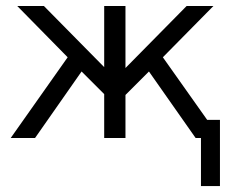

<svg xmlns="http://www.w3.org/2000/svg" viewBox="-20 -465 779 647"><path d="M16.1 0 208 -272 38.1 -444.8H127.9L331.1 -238.8V-444.8H402.8V-235.8L608.9 -444.8H699.2L528.8 -272L678.2 -61H721.2V162.1H657.2V0H639.2L481.9 -224.1L402.8 -145V0H331.1V-147.9L254.9 -224.1L98.1 0Z"/></svg>

Font: CMU Sans Serif
Style: Medium
Weight: 500
Version: Version 0.7.0